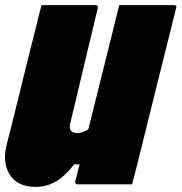

<svg xmlns="http://www.w3.org/2000/svg" viewBox="-21 -720 709 750"><path d="M119 10Q47 10 17 -38Q-13 -86 6 -158Q34 -268 61 -379Q88 -490 116 -600Q122 -625 128.5 -650Q135 -675 141 -700H353Q363 -700 361 -689Q335 -578 308 -467Q281 -356 255 -245Q248 -220 256 -210Q264 -200 283 -200Q299 -200 324 -215Q354 -336 384.5 -457.5Q415 -579 445 -700H659Q671 -700 667 -689L523 -110Q516 -80 508.5 -52Q501 -24 495 0H281Q276 0 274 -3.5Q272 -7 273 -11Q281 -43 290 -78H269Q233 -32 197 -11Q161 10 119 10Z"/></svg>

Font: Recursive Mn Lnr St XBk
Style: Italic
Weight: 1000
Italic angle: -15°
Monospace: yes
Version: Version 1.079;hotconv 1.0.112;makeotfexe 2.5.65598; ttfautoh